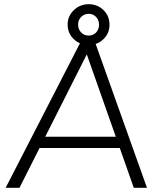

<svg xmlns="http://www.w3.org/2000/svg" viewBox="-20 -897 767 917"><path d="M7 0 373 -712H428L682 0H619L383 -670H411L73 0ZM152 -190 175 -244H554L570 -190ZM404 -682Q362 -682 332.5 -710Q303 -738 303 -780Q303 -820 332.5 -848.5Q362 -877 404 -877Q445 -877 474 -849Q503 -821 503 -779Q503 -738 474 -710Q445 -682 404 -682ZM404 -727Q425 -727 439 -742Q453 -757 453 -779Q453 -801 439 -816Q425 -831 404 -831Q382 -831 367.5 -816Q353 -801 353 -780Q353 -757 367.5 -742Q382 -727 404 -727Z"/></svg>

Font: Muli Light
Style: Italic
Weight: 300
Italic angle: -4.541°
Designer: Vernon Adams
Foundry: Vernon Adams
Version: Version 2.100; ttfautohint (v1.8.1.43-b0c9)